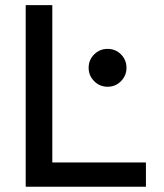

<svg xmlns="http://www.w3.org/2000/svg" viewBox="-20 -713 626 733"><path d="M78.1 0V-693.4H179.7V-92.8H537.1V0ZM390.6 -381.8Q360.8 -381.8 339.6 -403.1Q318.4 -424.3 318.4 -454.1Q318.4 -484.4 339.6 -505.4Q360.8 -526.4 390.6 -526.4Q420.9 -526.4 441.9 -505.4Q462.9 -484.4 462.9 -454.1Q462.9 -424.3 441.9 -403.1Q420.9 -381.8 390.6 -381.8Z"/></svg>

Font: CaskaydiaCove NFP
Style: Regular
Weight: 400
Designer: Aaron Bell
Foundry: Saja Typeworks
Version: Version 2111.001; VTT 6.35;Nerd Fonts 3.1.1